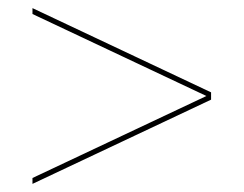

<svg xmlns="http://www.w3.org/2000/svg" viewBox="-20 -624 600 473"><path d="M500 -396.5V-378.5L60 -171V-185.5L488.5 -387.5L60 -589.5V-604Z"/></svg>

Font: Bodoni Moda 16pt
Style: Regular
Weight: 400
Version: Version 2.3